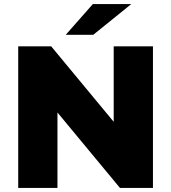

<svg xmlns="http://www.w3.org/2000/svg" viewBox="-20 -929 846 949"><path d="M736 -700V0H573L264 -373V0H70V-700H233L542 -327V-700ZM439 -909H629L441 -757H305Z"/></svg>

Font: Idrija
Style: Regular
Weight: 800
Designer: Julieta Ulanovsky
Foundry: Julieta Ulanovsky
Version: Version 7.200